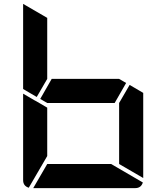

<svg xmlns="http://www.w3.org/2000/svg" viewBox="-20 -968 856 988"><path d="M629 -541 570 -438H223L187 -459L246 -562H593ZM169 -469 99 -510V-948L223 -876V-562ZM647 -531 717 -490V-52L593 -124V-438ZM552 -124 715 -29Q706 0 676 0H151L223 -124ZM223 -165 128 -2Q99 -11 99 -41V-486L159 -451L165 -448L223 -414Z"/></svg>

Font: DSEG7 Modern
Style: Bold
Weight: 700
Designer: Keshikan(Twitter:@keshinomi_88pro)
Version: Version 0.46